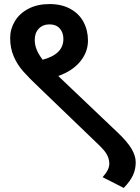

<svg xmlns="http://www.w3.org/2000/svg" viewBox="-20 -716 688 945"><path d="M648 83Q648 117 634.5 146.5Q621 176 589 209L485 156Q518 120 518 90Q518 67 506.5 45.5Q495 24 463 -6L174 -284Q124 -331 94.5 -364.5Q65 -398 47.5 -438.5Q30 -479 30 -529Q30 -573 53 -611.5Q76 -650 120 -673Q164 -696 224 -696Q283 -696 326 -672.5Q369 -649 391 -608Q413 -567 413 -516Q413 -460 375 -413.5Q337 -367 267 -342Q267 -342 275 -334L562 -61Q607 -18 627.5 16.5Q648 51 648 83ZM151 -520Q151 -495 160.5 -471.5Q170 -448 190 -422Q292 -449 292 -524Q292 -556 274 -576Q256 -596 224 -596Q191 -596 171 -575Q151 -554 151 -520Z"/></svg>

Font: MartelSansBold
Style: Bold
Weight: 700
Designer: Dan Reynolds and Mathieu Réguer
Foundry: Dan Reynolds and Mathieu Réguer
Version: Version 1.002; ttfautohint (v1.1) -l 5 -r 5 -G 72 -x 0 -D la